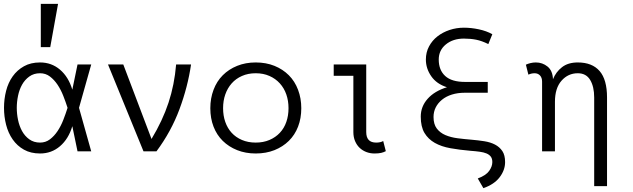

<svg xmlns="http://www.w3.org/2000/svg" viewBox="-20 -793 3315 1006"><path d="M67.9 -228Q67.9 -196.8 74.5 -164.8Q81.1 -132.8 95.5 -106.4Q109.9 -80.1 133.5 -63Q157.2 -45.9 189.9 -45.9Q219.2 -45.9 241.7 -63Q264.2 -80.1 281.5 -106Q298.8 -131.8 311.5 -164.3Q324.2 -196.8 334 -228Q324.2 -258.8 311.5 -291Q298.8 -323.2 281.5 -349.1Q264.2 -375 241.7 -392.1Q219.2 -409.2 189.9 -409.2Q157.2 -409.2 133.5 -392.1Q109.9 -375 95.5 -349.1Q81.1 -323.2 74.5 -291Q67.9 -258.8 67.9 -228ZM1 -228Q1 -273.9 12 -316.9Q22.9 -359.9 46.4 -392.8Q69.8 -425.8 105.5 -445.8Q141.1 -465.8 189.9 -465.8Q250 -465.8 294.4 -428Q338.9 -390.1 358.9 -323.2L386.2 -455.1H458L394 -228L458 0H386.2L358.9 -131.8Q338.9 -64.9 294.4 -26.9Q250 11.2 189.9 11.2Q141.1 11.2 105.5 -8.8Q69.8 -28.8 46.4 -62.5Q22.9 -96.2 12 -139.2Q1 -182.1 1 -228ZM284.2 -772.9 243.2 -545.9H193.8V-772.9Z M981 -455.1Q963.9 -337.9 920.4 -220.9Q877 -104 799.8 0H731.9L545.9 -455.1H626L773.9 -64.9Q832 -161.1 863 -255.1Q894 -349.1 902.8 -455.1Z M1558.6 -226.1Q1558.6 -172.9 1541.7 -129.4Q1524.9 -85.9 1493.4 -54.9Q1461.9 -23.9 1418 -6.3Q1374 11.2 1319.8 11.2Q1266.6 11.2 1222.7 -6.3Q1178.7 -23.9 1147.2 -54.9Q1115.7 -85.9 1098.9 -129.4Q1082 -172.9 1082 -226.1Q1082 -277.8 1098.9 -322.5Q1115.7 -367.2 1147.2 -398.7Q1178.7 -430.2 1222.7 -448Q1266.6 -465.8 1319.8 -465.8Q1374 -465.8 1418 -448Q1461.9 -430.2 1493.4 -398.7Q1524.9 -367.2 1541.7 -322.5Q1558.6 -277.8 1558.6 -226.1ZM1491.7 -226.1Q1491.7 -265.1 1480.2 -298.1Q1468.8 -331.1 1446.3 -356Q1423.8 -380.9 1391.8 -395Q1359.9 -409.2 1319.8 -409.2Q1279.8 -409.2 1247.8 -395Q1215.8 -380.9 1193.8 -356Q1171.9 -331.1 1160.4 -298.1Q1148.9 -265.1 1148.9 -226.1Q1148.9 -187 1160.4 -154.1Q1171.9 -121.1 1193.8 -97.2Q1215.8 -73.2 1247.8 -59.6Q1279.8 -45.9 1319.8 -45.9Q1359.9 -45.9 1391.8 -59.6Q1423.8 -73.2 1446.3 -97.2Q1468.8 -121.1 1480.2 -154.1Q1491.7 -187 1491.7 -226.1Z M2001.5 -1Q1990.7 4.9 1976.8 8.1Q1962.9 11.2 1941.9 11.2Q1919.9 11.2 1899.9 3.7Q1879.9 -3.9 1864.7 -18.1Q1849.6 -32.2 1840.6 -53.2Q1831.5 -74.2 1831.5 -101.1V-396H1728.5V-455.1H1898.9V-101.1Q1898.9 -45.9 1950.7 -45.9Q1974.6 -45.9 1987.8 -54.2Z M2321.8 -335.9Q2267.6 -353 2239.5 -393.6Q2211.4 -434.1 2211.4 -481Q2211.4 -519 2228 -550Q2244.6 -581.1 2272.2 -602.5Q2299.8 -624 2335.7 -636Q2371.6 -647.9 2410.6 -647.9Q2448.7 -647.9 2488.8 -639.4Q2528.8 -630.9 2559.6 -613.8L2538.6 -562Q2504.4 -579.1 2474.6 -585Q2444.8 -590.8 2410.6 -590.8Q2353.5 -590.8 2316.2 -560.3Q2278.8 -529.8 2278.8 -481Q2278.8 -425.8 2312.7 -394.8Q2346.7 -363.8 2415.5 -363.8H2535.6V-307.1H2415.5Q2378.4 -307.1 2347.9 -297.6Q2317.4 -288.1 2295.9 -270.5Q2274.4 -252.9 2262.9 -230Q2251.5 -207 2251.5 -180.2Q2251.5 -142.1 2268.6 -119.6Q2285.6 -97.2 2313.7 -85.2Q2341.8 -73.2 2377.7 -68.6Q2413.6 -64 2450.7 -61Q2485.4 -58.1 2517.6 -53Q2549.8 -47.9 2573.7 -35.4Q2597.7 -22.9 2612.1 -1.5Q2626.5 20 2626.5 56.2Q2626.5 98.1 2598.1 135.5Q2569.8 172.9 2512.7 192.9L2483.4 142.1Q2526.4 126 2543 102.5Q2559.6 79.1 2559.6 56.2Q2559.6 38.1 2551.5 27.6Q2543.5 17.1 2529.1 11Q2514.6 4.9 2493.2 2Q2471.7 -1 2444.8 -2.9Q2387.7 -7.8 2340.1 -16.4Q2292.5 -24.9 2258.1 -44.4Q2223.6 -64 2204.1 -96.4Q2184.6 -128.9 2184.6 -182.1Q2184.6 -234.9 2220.7 -275.4Q2256.8 -315.9 2321.8 -335.9Z M2877.4 -377.9Q2892.6 -416 2924.6 -440.9Q2956.5 -465.8 3007.3 -465.8Q3082.5 -465.8 3121.6 -420.9Q3160.6 -376 3160.6 -282.2V182.1H3093.3V-282.2Q3093.3 -338.9 3072.3 -374Q3051.3 -409.2 3007.3 -409.2Q2956.5 -409.2 2922.1 -370.1Q2887.7 -331.1 2887.7 -259.8V0H2820.3V-365.2Q2820.3 -386.2 2809.3 -397.7Q2798.3 -409.2 2781.2 -409.2Q2764.6 -409.2 2748.5 -401.9L2735.4 -454.1Q2745.6 -459 2759.5 -462.4Q2773.4 -465.8 2787.6 -465.8Q2822.3 -465.8 2848.9 -444.3Q2875.5 -422.9 2877.4 -377.9Z"/></svg>

Font: Anonymous Pro
Style: Regular
Weight: 400
Monospace: yes
Designer: Mark Simonson
Version: Version 1.002